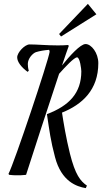

<svg xmlns="http://www.w3.org/2000/svg" viewBox="-20 -905 529 994"><path d="M265 -91C298 35 377 61 424 69L430 56C396 32 370 1 342 -110C322 -191 309 -269 301 -322C406 -364 489 -440 489 -578C489 -631 453 -677 423 -677C396 -677 340 -615 301 -566C317 -614 330 -651 336 -667L333 -672C310 -670 300 -670 276 -670C222 -670 173 -675 133 -675C109 -675 69 -634 69 -608C69 -585 90 -557 123 -533L129 -539C125 -552 124 -566 124 -574C124 -602 149 -629 166 -635C185 -641 209 -645 234 -647C236 -644 237 -640 237 -637C231 -591 54 -62 24 -5L27 0C73 6 115 0 115 0C148 -104 231 -358 286 -523C318 -559 364 -608 379 -608C394 -608 401 -546 401 -536C401 -424 339 -358 223 -314C236 -227 242 -177 265 -91ZM435 -885 286 -729 296 -716 479 -831Z"/></svg>

Font: Romanesco
Style: Regular
Weight: 400
Designer: Astigmatic (AOETI)
Foundry: Astigmatic (AOETI)
Version: Version 1.000